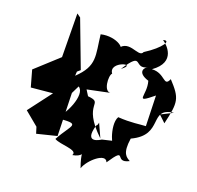

<svg xmlns="http://www.w3.org/2000/svg" viewBox="-123 -921 1171 1144"><g transform="rotate(15 462.0 -349.0)"><path d="M846 -338 885 -294C932 -437 931 -459 854 -558C822 -498 815 -584 730 -586C862 -663 772 -754 749 -771C799 -783 762 -727 656 -672C633 -625 546 -740 491 -634C566 -649 479 -723 381 -708C384 -577 410 -519 298 -430L303 -464L191 -377L322 -471L237 -773L215 -792L194 -517L41 -400L61 -294L198 -295L73 -157L154 -77L163 -36L290 -56L306 -326L335 -374C387 -336 302 -185 248 -158C421 -161 353 -145 282 -36C315 -10 433 -8 404 31C521 21 425 -83 472 94C495 39 598 -35 612 20C715 -109 649 16 744 -23C721 -40 691 -55 715 -154C903 -222 767 -364 924 -369ZM550 -104C550 -104 445 -45 496 -176C520 -189 491 -240 540 -108C379 -290 515 -312 404 -332L385 -369L536 -387C482 -373 488 -487 508 -499C466 -569 648 -599 551 -540C662 -683 617 -555 705 -591C684 -586 647 -547 727 -514C745 -427 671 -357 794 -441L783 -249C748 -251 692 -245 610 -258C569 -200 630 -37 626 -115Z"/></g></svg>

Font: Asimov Silicon
Style: Regular
Weight: 400
Designer: Google
Version: Version 2.000980; 2014